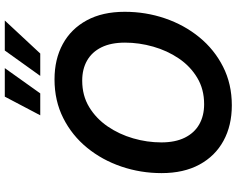

<svg xmlns="http://www.w3.org/2000/svg" viewBox="-114 -873 997 809"><g transform="rotate(-90 384.5 -468.5)"><path d="M345.2 9.8Q259.8 9.8 195.6 -25.4Q131.3 -60.5 95.5 -126.7Q59.6 -192.9 59.6 -286.1Q59.6 -374.5 87.2 -455.6Q114.7 -536.6 166.5 -600.1Q218.3 -663.6 291.3 -700.4Q364.3 -737.3 454.6 -737.3Q539.6 -737.3 603.5 -702.4Q667.5 -667.5 703.4 -601.3Q739.3 -535.2 739.3 -441.4Q739.3 -353 711.7 -272Q684.1 -190.9 632.3 -127.4Q580.6 -64 507.8 -27.1Q435.1 9.8 345.2 9.8ZM350.1 -106.9Q413.1 -106.9 461.4 -136Q509.8 -165 542.7 -213.6Q575.7 -262.2 592.5 -321.5Q609.4 -380.9 609.4 -440.4Q609.4 -499.5 589.6 -539.6Q569.8 -579.6 533.9 -600.1Q498 -620.6 449.2 -620.6Q386.2 -620.6 337.9 -591.3Q289.6 -562 256.3 -513.4Q223.1 -464.8 206.1 -406Q189 -347.2 189 -287.1Q189 -228.5 209 -188.2Q229 -147.9 265.1 -127.4Q301.3 -106.9 350.1 -106.9ZM395.5 -797.4H303.2L381.8 -946.8H502ZM563.5 -797.4H469.2L576.2 -946.8H702.6Z"/></g></svg>

Font: Inter SemiBold
Style: Italic
Weight: 600
Italic angle: -9.3988°
Designer: Rasmus Andersson
Foundry: rsms
Version: Version 4.001;git-66647c0bb